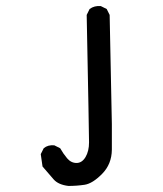

<svg xmlns="http://www.w3.org/2000/svg" viewBox="-20 -486 540 637"><path d="M207 130.9Q173.8 127 158.2 109.4Q142.6 91.8 121.1 66.4L115.2 25.4L125 5.9Q138.7 -5.9 160.2 -3.9L179.7 5.9Q189.5 23.4 202.6 39.1Q215.8 54.7 233.9 54.7Q252 54.7 263.7 35.2Q275.4 15.6 275.4 -13.7Q275.4 -43 267.6 -436.5L277.3 -456.1Q293 -467.8 314.5 -465.8L334 -456.1L343.8 -436.5Q350.6 -112.3 351.1 -74.7Q351.6 -37.1 351.1 10.7Q350.6 58.6 318.8 90.8Q287.1 123 260.7 127Q234.4 130.9 207 130.9Z"/></svg>

Font: JasonHandwriting2
Style: Regular
Weight: 400
Version: Version 1.05.10